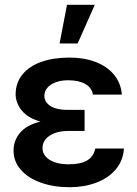

<svg xmlns="http://www.w3.org/2000/svg" viewBox="-20 -780 577 810"><path d="M150.4 -267.1Q97.2 -282.2 71.8 -313.7Q46.4 -345.2 45.9 -382.8Q46.4 -431.2 75 -466.1Q103.5 -501 154.5 -519Q205.6 -537.1 272.5 -537.1Q334.5 -537.1 383.3 -518.6Q432.1 -500 461.2 -464.6Q490.2 -429.2 494.1 -380.9H372.1Q367.2 -410.2 339.6 -425.8Q312 -441.4 267.6 -441.4Q236.8 -441.4 214.1 -432.6Q191.4 -423.8 179.4 -409.2Q167.5 -394.5 167 -376Q168 -348.1 193.4 -332.3Q218.8 -316.4 265.6 -316.4H336.9V-227.5H265.6Q236.3 -227.5 211.9 -218.8Q187.5 -210 173.3 -193.6Q159.2 -177.2 159.2 -155.3Q159.2 -135.7 172.4 -120.1Q185.5 -104.5 210.7 -95.7Q235.8 -86.9 269.5 -86.9Q320.8 -86.9 347.9 -103.3Q375 -119.6 381.8 -153.3H502.9Q499.5 -102.5 468.5 -65.7Q437.5 -28.8 386.5 -9.5Q335.4 9.8 273.4 9.8Q206.5 9.8 152.8 -9.3Q99.1 -28.3 68.1 -63.5Q37.1 -98.6 37.1 -144.5Q37.1 -187 64.5 -219.7Q91.8 -252.4 150.4 -267.1ZM262.7 -759.8H379.9L307.6 -596.7H231.4Z"/></svg>

Font: Pretendard SemiBold
Style: Regular
Weight: 600
Designer: Base glyphs from Inter by Rasmus Andersson; Hangeul glyphs from Noto Sans CJK(Source Han Sans) by Jang Soo-young and Kan
Foundry: Kil Hyung-jin
Version: Version 1.309